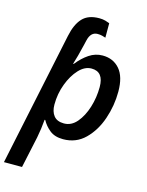

<svg xmlns="http://www.w3.org/2000/svg" viewBox="-171 -853 902 1180"><g transform="rotate(15 280.0 -263.0)"><path d="M-27 240H88L131 40Q142 -16 147 -76H151Q170 -41 202 -15.5Q234 10 287 10Q369 10 425.5 -45.5Q482 -101 511 -186Q540 -271 540 -360Q540 -455 499 -502.5Q458 -550 390 -550Q344 -550 304.5 -523.5Q265 -497 231 -454H227Q243 -503 261 -580L269 -614Q282 -670 326 -670Q342 -670 355.5 -666.5Q369 -663 377 -660V-752Q368 -756 350.5 -761Q333 -766 311 -766Q241 -766 204.5 -727Q168 -688 152 -611ZM267 -85Q223 -85 202 -111.5Q181 -138 181 -182Q181 -251 204.5 -313.5Q228 -376 265 -415.5Q302 -455 345 -455Q422 -455 422 -358Q422 -291 402.5 -228.5Q383 -166 348.5 -125.5Q314 -85 267 -85Z"/></g></svg>

Font: Noto Sans UI Medium
Style: Italic
Weight: 500
Italic angle: -12°
Designer: Monotype Design Team
Foundry: Monotype Imaging Inc.
Version: Version 1.901